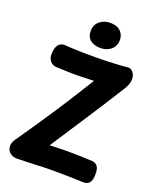

<svg xmlns="http://www.w3.org/2000/svg" viewBox="-181 -1111 999 1228"><g transform="rotate(20 318.5 -497.0)"><path d="M123.3 -623.2Q97.1 -625 80.4 -645.7Q63.7 -666.3 67.6 -703.6Q72.4 -747.4 89.7 -761.2Q106.9 -775 125.9 -774Q231.9 -767 345.6 -768Q459.3 -769 559.3 -778Q570.3 -779 582.2 -769.9Q594 -760.8 601.2 -743.7Q608.3 -726.6 605.2 -701.6Q602.1 -676.7 582.4 -645Q539 -576 501.1 -516.3Q463.1 -456.7 425.4 -399.1Q387.8 -341.6 346.6 -278.4Q305.3 -215.2 255.3 -138.7Q283.3 -139.7 302.6 -140.2Q321.8 -140.7 341.8 -141.2Q361.8 -141.7 390.3 -141.7Q433.2 -141.7 471.4 -140.2Q509.7 -138.7 546.9 -136.7Q566.9 -135.9 581.6 -118.6Q596.2 -101.3 593.9 -54.9Q592.1 -18.2 577.4 -3.6Q562.8 11 538.1 10.2Q487.8 8.2 438.6 7.1Q389.3 6 334.3 6Q273.3 6 211.3 9.1Q149.3 12.1 87.3 13Q58.7 13 40.1 -2.4Q21.4 -17.9 18.9 -43.1Q16.4 -68.3 35.6 -96.1Q77.4 -156.3 109.7 -204.1Q142 -251.8 168.6 -291.3Q195.2 -330.9 219.3 -367.6Q243.4 -404.3 267.6 -442.3Q291.8 -480.3 319.4 -524.3Q347.1 -568.2 381.3 -623Q329.8 -620.8 289.4 -619.8Q249.1 -618.8 210.4 -619.9Q171.7 -621 123.3 -623.2ZM345.7 -834Q303.9 -834 277.8 -854.8Q251.8 -875.7 251.8 -915.3Q251.8 -958.1 281.3 -982.6Q310.8 -1007.1 352.1 -1007.1Q388.3 -1007.1 409.1 -994.3Q429.8 -981.6 438.6 -962.8Q447.4 -944 447.4 -924.8Q447.4 -883.9 418.9 -858.9Q390.3 -834 345.7 -834Z"/></g></svg>

Font: Playpen Sans Arabic
Style: Regular
Weight: 400
Designer: Azza Alameddine, Laura Meseguer, Veronika Burian, José Scaglione
Foundry: TypeTogether
Version: Version 2.000